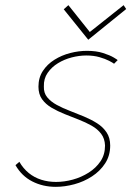

<svg xmlns="http://www.w3.org/2000/svg" viewBox="-20 -708 509 744"><path d="M469 -673 459 -688 328 -584 245 -688 227 -672 322 -554ZM422 -461 436 -475Q436 -476 421 -485Q406 -494 379.5 -502.5Q353 -511 317 -511Q285 -511 252 -502.5Q219 -494 191 -476.5Q163 -459 146 -433Q129 -407 129 -372Q129 -343 143 -323.5Q157 -304 180 -290.5Q203 -277 230.5 -266Q258 -255 285 -244.5Q312 -234 335 -221Q358 -208 372 -189.5Q386 -171 387 -144Q387 -109 369.5 -83Q352 -57 323.5 -39Q295 -21 262 -12Q229 -3 197 -3Q167 -3 140 -11.5Q113 -20 91.5 -37.5Q70 -55 55 -81L40 -68Q64 -26 105 -5Q146 16 196 16Q231 16 268 6Q305 -4 336.5 -24.5Q368 -45 387.5 -75Q407 -105 407 -144Q407 -174 393 -195Q379 -216 356 -230.5Q333 -245 305.5 -256.5Q278 -268 250.5 -278.5Q223 -289 200 -301.5Q177 -314 163 -331Q149 -348 150 -373Q149 -403 164.5 -425.5Q180 -448 204.5 -463Q229 -478 258 -485.5Q287 -493 314 -493Q343 -493 365.5 -486.5Q388 -480 402.5 -472.5Q417 -465 422 -461Z"/></svg>

Font: Advent Pro Thin
Style: Italic
Weight: 250
Italic angle: -12°
Version: Version 3.000